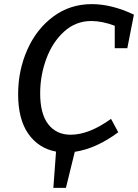

<svg xmlns="http://www.w3.org/2000/svg" viewBox="-20 -730 670 932"><path d="M598 -496H537V-605Q476 -628 423 -628Q348 -628 291.5 -577Q235 -526 205 -445Q175 -364 175 -277Q175 -177 214.5 -126.5Q254 -76 323 -76Q412 -76 519 -153L554 -88Q448 -9 343 7L300 182H239L252 6Q167 -10 117.5 -80.5Q68 -151 68 -273Q68 -388 112.5 -488.5Q157 -589 238.5 -649.5Q320 -710 426 -710Q522 -710 630 -659Z"/></svg>

Font: Bitter Pro Medium
Style: Italic
Weight: 500
Italic angle: -9°
Designer: Sol Matas, and Bitter project Authors
Foundry: Sol Matas
Version: Version 1.010